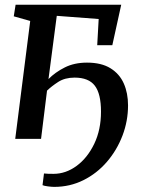

<svg xmlns="http://www.w3.org/2000/svg" viewBox="-20 -570 590 788"><path d="M179 -245.5Q206.5 -273.5 245.8 -293.2Q285 -313 337 -313Q396 -313 433.2 -290Q470.5 -267 488 -227.5Q505.5 -188 505.5 -137.5Q505.5 -73 482.5 -13Q459.5 47 418.5 94.5Q377.5 142 322.2 169.5Q267 197 202.5 197Q192.5 197 177 195Q161.5 193 154.5 190L160.5 142Q167 143 178 143.2Q189 143.5 199.5 143.5Q250 143.5 294.5 110.8Q339 78 366.8 20.2Q394.5 -37.5 394.5 -112Q394.5 -185 369.2 -218.2Q344 -251.5 286 -251.5Q246.5 -251.5 219 -233.8Q191.5 -216 173 -198L148.5 0H42.5L104 -484L36.5 -503L44 -550.5H477.5L441 -384.5H379L385 -492L213 -505Z"/></svg>

Font: Merriweather 28pt Medium
Style: Italic
Weight: 500
Italic angle: -7.8°
Version: Version 2.101